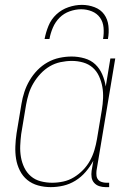

<svg xmlns="http://www.w3.org/2000/svg" viewBox="-20 -760 540 788"><path d="M188 8Q161 8 136 1Q111 -6 92 -21.5Q73 -37 61.5 -60Q50 -83 46 -108Q42 -133 43 -159.5Q44 -186 48 -213L68 -333Q72 -358 80 -382.5Q88 -407 101.5 -430Q115 -453 133.5 -472Q152 -491 175 -504Q198 -517 223.5 -522.5Q249 -528 274 -528Q301 -528 327 -520.5Q353 -513 371 -496Q389 -479 399.5 -455Q410 -431 414 -405L433 -520H453L376 -59Q375 -49 376 -39.5Q377 -30 382.5 -23Q388 -16 397.5 -13Q407 -10 416 -10H428V8H413Q400 8 387.5 4Q375 0 366.5 -9.5Q358 -19 356 -32Q354 -45 356 -59L363 -100Q350 -76 331.5 -54.5Q313 -33 289.5 -18.5Q266 -4 240 2Q214 8 188 8ZM194 -10Q217 -10 240 -15Q263 -20 283.5 -32.5Q304 -45 321 -62.5Q338 -80 349.5 -101Q361 -122 367.5 -144Q374 -166 378 -189L398 -309Q402 -333 403 -357Q404 -381 400 -403.5Q396 -426 386.5 -447Q377 -468 360.5 -482.5Q344 -497 321.5 -503.5Q299 -510 275 -510Q252 -510 228.5 -505Q205 -500 184.5 -488Q164 -476 147 -458Q130 -440 117.5 -419Q105 -398 98 -375.5Q91 -353 87 -330L67 -210Q64 -186 63 -162Q62 -138 66 -115Q70 -92 80 -71.5Q90 -51 107 -36.5Q124 -22 147 -16Q170 -10 194 -10ZM163 -600Q168 -627 179 -654Q190 -681 211.5 -701Q233 -721 261 -730.5Q289 -740 316 -740Q343 -740 368 -730.5Q393 -721 407.5 -701Q422 -681 425 -654Q428 -627 423 -600H403Q407 -623 405 -646.5Q403 -670 390.5 -687.5Q378 -705 357 -713.5Q336 -722 313 -722Q290 -722 266 -713.5Q242 -705 224.5 -687.5Q207 -670 197 -646.5Q187 -623 183 -600Z"/></svg>

Font: Iosevka Curly Slab Thin
Style: Italic
Weight: 100
Italic angle: -9°
Monospace: yes
Designer: Belleve Invis
Foundry: Belleve Invis
Version: Version 22.1.2; ttfautohint (v1.8.4)